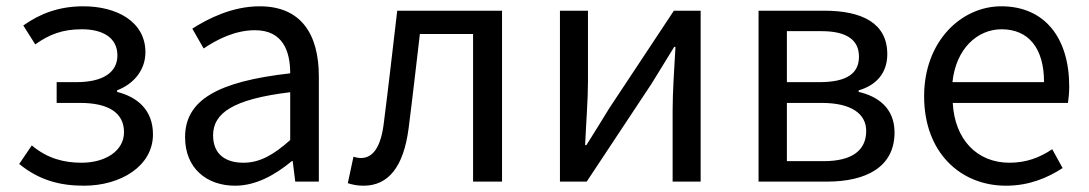

<svg xmlns="http://www.w3.org/2000/svg" viewBox="-20 -577 3459 610"><path d="M247 13C363 13 466 -49 466 -150C466 -228 416 -269 352 -285V-290C409 -312 442 -358 442 -411C442 -509 350 -557 245 -557C166 -557 106 -533 54 -496L92 -436C136 -467 177 -484 240 -484C307 -484 353 -457 353 -401C353 -348 309 -316 222 -316H160V-250H235C324 -250 374 -219 374 -157C374 -97 314 -60 239 -60C184 -60 131 -73 81 -115L41 -56C105 -4 171 13 247 13Z M727 13C794 13 855 -22 907 -65H910L918 0H993V-334C993 -468 937 -557 805 -557C718 -557 641 -518 591 -486L627 -423C670 -452 727 -481 790 -481C879 -481 902 -414 902 -344C671 -318 568 -259 568 -141C568 -43 636 13 727 13ZM753 -60C699 -60 657 -85 657 -147C657 -217 719 -262 902 -284V-132C849 -85 806 -60 753 -60Z M1135 13C1214 13 1262 -47 1278 -168C1291 -268 1302 -369 1314 -469H1483V0H1575V-543H1242C1228 -425 1215 -308 1200 -191C1191 -110 1165 -75 1127 -75C1117 -75 1110 -77 1103 -79L1085 5C1101 10 1115 13 1135 13Z M1759 0H1844L2050 -311C2070 -344 2101 -394 2122 -428H2126C2122 -357 2117 -284 2117 -227V0H2206V-543H2121L1915 -232C1895 -199 1864 -149 1843 -116H1839C1842 -186 1848 -259 1848 -316V-543H1759Z M2390 0H2607C2733 0 2822 -47 2822 -156C2822 -234 2769 -271 2708 -285V-290C2764 -306 2799 -345 2799 -405C2799 -504 2718 -543 2599 -543H2390ZM2480 -316V-478H2590C2673 -478 2709 -448 2709 -397C2709 -346 2674 -316 2583 -316ZM2480 -65V-250H2591C2684 -250 2732 -216 2732 -161C2732 -100 2688 -65 2597 -65Z M3176 13C3250 13 3308 -12 3356 -43L3323 -103C3283 -76 3240 -60 3187 -60C3084 -60 3013 -134 3007 -250H3373C3375 -263 3377 -282 3377 -302C3377 -457 3299 -557 3161 -557C3035 -557 2916 -447 2916 -271C2916 -92 3032 13 3176 13ZM3006 -316C3017 -422 3085 -484 3162 -484C3247 -484 3297 -425 3297 -316Z"/></svg>

Font: Microsoft YaHei
Style: Regular
Weight: 400
Designer: Ryoko NISHIZUKA 西塚涼子 (kana, bopomofo & ideographs); Paul D. Hunt (Latin, Greek & Cyrillic); Sandoll Communications 산돌커뮤니
Foundry: Adobe
Version: Version 2.001;hotconv 1.0.111;makeotfexe 2.5.65597